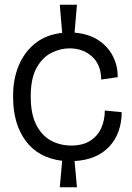

<svg xmlns="http://www.w3.org/2000/svg" viewBox="-20 -725 553 806"><path d="M231 61 241 -50Q141 -62 88 -133.5Q35 -205 35 -317Q34 -391 58.5 -449.5Q83 -508 129 -544Q175 -580 241 -587L231 -705H303L293 -588Q353 -583 393.5 -556Q434 -529 454.5 -488Q475 -447 474 -401L405 -391Q404 -454 366 -488Q328 -522 272 -522Q234 -522 196.5 -503.5Q159 -485 134 -441Q109 -397 109 -320Q109 -245 133 -199.5Q157 -154 195.5 -134Q234 -114 279 -114Q327 -114 358.5 -134Q390 -154 405 -187.5Q420 -221 420 -261L491 -254Q490 -164 438 -109Q386 -54 293 -49L303 61Z"/></svg>

Font: Bricolage Grotesque 48pt Light
Style: Regular
Weight: 300
Designer: Mathieu Triay
Foundry: Atelier Triay
Version: Version 1.000; ttfautohint (v1.8.4.7-5d5b);gftools[0.9.32]